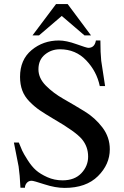

<svg xmlns="http://www.w3.org/2000/svg" viewBox="-20 -905 605 939"><path d="M517 -175Q517 -101 459 -43.5Q401 14 296 14Q251 14 197.5 -3.5Q144 -21 135 -21Q120 -21 111 -10.5Q102 0 102 13H80Q77 -51 71 -91L48 -208H72Q82 -183 88.5 -168.5Q95 -154 115 -122.5Q135 -91 156 -72.5Q177 -54 211.5 -38.5Q246 -23 286 -23Q345 -23 378 -58Q411 -93 411 -139Q411 -188 380.5 -224.5Q350 -261 241 -324Q199 -349 174 -366Q149 -383 124.5 -408Q100 -433 89 -462.5Q78 -492 78 -529Q78 -613 134.5 -660Q191 -707 268 -707Q304 -707 354 -689Q404 -671 412 -671Q443 -671 449 -707H471Q471 -646 475 -608L494 -484H468Q453 -556 401.5 -610Q350 -664 273 -664Q231 -664 199.5 -638Q168 -612 168 -566Q168 -523 204 -486.5Q240 -450 291 -421Q342 -392 393.5 -360.5Q445 -329 481 -281.5Q517 -234 517 -175ZM425 -732H393L282 -827L171 -732H139L254 -885H311Z"/></svg>

Font: GFS Artemisia
Style: Regular
Weight: 400
Designer: Takis Katsoulidis and George D. Matthiopoulos
Foundry: Takis Katsoulidis and George D. Matthiopoulos
Version: Version 1.0